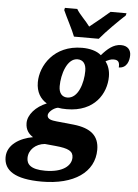

<svg xmlns="http://www.w3.org/2000/svg" viewBox="-129 -815 790 1103"><g transform="rotate(5 266.0 -263.0)"><path d="M266 -606H409C448 -653 512 -716 552 -753L555 -766H463C433 -740 383 -698 348 -671C325 -703 288 -736 271 -766H200L197 -753C212 -718 252 -644 266 -606ZM154 240C339 240 456 160 456 30C456 -50 408 -91 309 -102L210 -112C180 -115 155 -120 155 -143C155 -160 183 -186 210 -191C225 -188 240 -187 261 -187C422 -187 486 -298 486 -394C486 -431 475 -459 459 -481C474 -488 486 -495 505 -495C532 -495 540 -482 538 -452C584 -452 597 -495 597 -528C597 -557 579 -581 540 -581C496 -581 462 -551 429 -513C404 -536 362 -546 319 -546C156 -546 82 -422 82 -327C82 -270 107 -232 144 -210C82 -185 38 -136 38 -88C38 -48 58 -25 82 -10C7 3 -65 46 -65 118C-65 194 -2 240 154 240ZM258 -254C230 -254 209 -273 209 -315C209 -384 238 -478 298 -478C329 -478 348 -457 348 -415C348 -346 321 -254 258 -254ZM168 176C82 176 61 146 61 112C61 65 100 28 153 23L216 29C290 36 318 50 318 87C318 134 270 176 168 176Z"/></g></svg>

Font: Noto Serif SemiCondensed Extra
Style: Italic
Weight: 800
Width: 4
Italic angle: -12°
Designer: Monotype Design Team
Foundry: Monotype Imaging Inc.
Version: Version 1.901